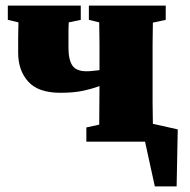

<svg xmlns="http://www.w3.org/2000/svg" viewBox="-20 -507 679 687"><path d="M298 -436V-487H573V-436L527 -426Q526 -390 526 -349Q526 -308 526 -277V-210Q526 -180 526 -140Q526 -100 527 -64L616 -44L612 160H534L499 0H289V-51L335 -61Q335 -94 335.5 -131Q336 -168 336 -199Q309 -189 276 -182Q243 -175 196 -175Q117 -175 81 -215Q45 -255 45 -318Q45 -345 45 -372.5Q45 -400 46 -427L8 -436V-487H269V-436L226 -427Q225 -410 225 -388.5Q225 -367 225 -336Q225 -293 239 -272.5Q253 -252 289 -252Q302 -252 313.5 -253.5Q325 -255 336 -256V-277Q336 -309 336 -350Q336 -391 335 -427Z"/></svg>

Font: Source Serif 4 Black
Style: Regular
Weight: 900
Designer: Frank Grießhammer
Foundry: Adobe
Version: Version 4.005;hotconv 1.1.0;makeotfexe 2.6.0